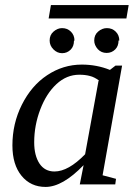

<svg xmlns="http://www.w3.org/2000/svg" viewBox="-20 -726 540 758"><path d="M385 -34 438 -20 435 2H295L310 -74Q227 12 160 12Q101 12 65 -32Q29 -76 29 -152Q29 -238 66 -312Q104 -388 166 -429Q229 -471 303 -471Q362 -471 414 -450L436 -467H462ZM369 -407 371 -408Q352 -422 335 -426Q317 -431 293 -431Q243 -431 203 -394Q163 -357 139 -294Q115 -231 115 -164Q115 -112 136 -80Q157 -49 195 -49Q250 -49 316 -117ZM451 -566H448Q448 -544 435 -531Q421 -517 401 -517Q380 -517 366 -532Q352 -548 352 -566Q352 -588 367 -601Q383 -615 402 -615Q423 -615 437 -601Q451 -587 451 -566ZM274 -566 272 -565Q272 -543 259 -530Q245 -516 225 -516Q206 -516 191 -531Q176 -546 176 -566Q176 -588 191 -601Q207 -615 225 -615Q246 -615 260 -601Q274 -587 274 -566ZM172 -653 181 -706H488L479 -653Z"/></svg>

Font: Libra Serif Modern
Style: Italic
Weight: 400
Italic angle: -12°
Designer: Stefan Peev, Context Ltd
Foundry: Stefan Peev, Context Ltd
Version: Version 1.000